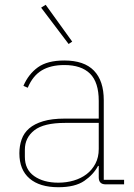

<svg xmlns="http://www.w3.org/2000/svg" viewBox="-20 -771 559 803"><path d="M422 0Q393 0 393 -29V-77H390Q371 -41 332.5 -14.5Q294 12 224 12Q146 12 103.5 -24.5Q61 -61 61 -130Q61 -161 70.5 -188Q80 -215 102 -234Q124 -253 160.5 -264Q197 -275 251 -275H393V-349Q393 -427 356.5 -463Q320 -499 249 -499Q192 -499 154.5 -476.5Q117 -454 96 -404L78 -412Q99 -461 138.5 -489.5Q178 -518 249 -518Q332 -518 373 -475.5Q414 -433 414 -352V-19H499V0ZM224 -7Q258 -7 288.5 -16Q319 -25 342 -42.5Q365 -60 379 -86.5Q393 -113 393 -148V-257H252Q163 -257 123.5 -226Q84 -195 84 -145V-115Q84 -62 123 -34.5Q162 -7 224 -7ZM152 -739 171 -751 282 -597 267 -587Z"/></svg>

Font: IBM Plex Sans Hebrew Thin
Style: Regular
Weight: 100
Designer: Mike Abbink, Paul van der Laan, Pieter van Rosmalen, Yanek Iontef
Foundry: Bold Monday
Version: Version 1.2